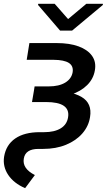

<svg xmlns="http://www.w3.org/2000/svg" viewBox="-85 -772 560 1008"><path d="M69.3 -545.9H211.4Q280.8 -545.9 328.1 -528.3Q375.5 -510.7 398.2 -478.8Q420.9 -446.8 413.1 -402.8Q405.8 -358.4 372.8 -325.4Q339.8 -292.5 286.1 -274.7Q232.4 -256.8 162.1 -256.8H86.9L96.7 -318.4H170.9Q224.6 -318.4 257.6 -338.4Q290.5 -358.4 296.4 -393.1Q301.3 -425.8 276.4 -441.7Q251.5 -457.5 196.3 -458H55.2ZM93.3 -296.9H168Q285.2 -296.9 342.5 -263.4Q399.9 -230 387.7 -157.2Q380.4 -109.4 347.4 -71.5Q314.5 -33.7 261.7 -12Q209 9.8 140.6 9.8H116.7Q48.3 9.8 40 60.5Q30.8 112.8 98.1 147L46.9 215.8Q-12.2 190.4 -41.7 146.5Q-71.3 102.5 -63.5 50.8Q-53.2 -11.7 -5.1 -44.9Q43 -78.1 124 -78.1H147Q200.7 -78.1 233.6 -98.1Q266.6 -118.2 272.5 -156.7Q278.8 -196.3 250 -216.3Q221.2 -236.3 156.2 -236.3H83ZM202.1 -752 272.5 -671.9 368.2 -752H455.1V-746.1L293.5 -611.3H230.5L114.7 -746.1L115.7 -752Z"/></svg>

Font: Inter Tight Medium
Style: Italic
Weight: 500
Italic angle: -9.39999°
Designer: Rasmus Andersson
Foundry: rsms
Version: Version 3.004